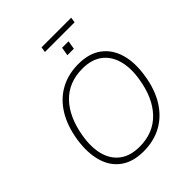

<svg xmlns="http://www.w3.org/2000/svg" viewBox="-261 -1119 1281 1281"><g transform="rotate(-45 379.5 -478.5)"><path d="M86 -363Q104 -475 152.5 -553Q201 -631 276 -672Q351 -713 447 -713Q547 -713 610.5 -666.5Q674 -620 698.5 -536.5Q723 -453 705 -342Q688 -231 639 -152.5Q590 -74 515 -33Q440 8 343 8Q244 8 180.5 -38Q117 -84 93 -167.5Q69 -251 86 -363ZM129 -353Q113 -254 133.5 -182.5Q154 -111 208 -72Q262 -33 346 -33Q476 -33 557 -117Q638 -201 662 -352Q678 -450 657 -522Q636 -594 582.5 -633Q529 -672 445 -672Q315 -672 234.5 -588.5Q154 -505 129 -353ZM346 -927 352 -965H632L626 -927ZM437 -806 447 -866H508L498 -806Z"/></g></svg>

Font: Mulish ExtraLight ExtraLight
Style: Italic
Weight: 250
Italic angle: -9°
Version: Version 3.603